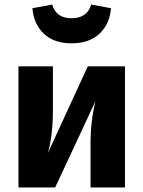

<svg xmlns="http://www.w3.org/2000/svg" viewBox="-20 -822 628 842"><path d="M122 -786 209 -802Q226 -742 294 -742Q362 -742 380 -802L467 -786Q461 -716 416 -674Q371 -632 294 -632Q217 -632 172.5 -674Q128 -716 122 -786ZM528 -531V0H377V-189Q377 -293 399 -379L222 0H61V-531H212V-339Q212 -229 190 -151L365 -531Z"/></svg>

Font: Fira Sans
Style: Bold
Weight: 700
Designer: bBox Type GmbH & Carrois Corporate GbR & Edenspiekermann AG
Foundry: bBox Type GmbH & Carrois Corporate GbR & Edenspiekermann AG
Version: Version 4.301;PS 004.301;hotconv 1.0.88;makeotf.lib2.5.64775